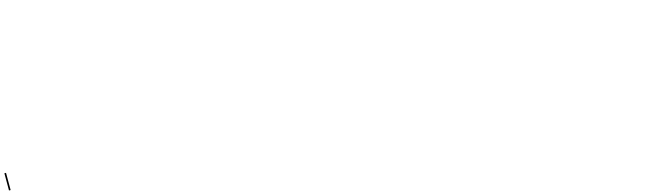

<svg xmlns="http://www.w3.org/2000/svg" viewBox="473 -5497 35623 10450"><g transform="rotate(-15 18284.5 -272.5)"><path d="M222 212H314V-757H222Z"/></g></svg>

Font: Passageway
Style: Light
Weight: 700
Foundry: Ascender Corporation
Version: Version 1.11